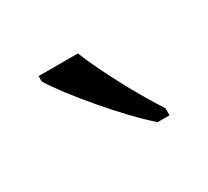

<svg xmlns="http://www.w3.org/2000/svg" viewBox="-52 -840 335 309"><g transform="rotate(-30 115.5 -686.0)"><path d="M169 -606H191V-619C166 -657 131 -721 113 -766H40V-756C61 -721 127 -642 169 -606Z"/></g></svg>

Font: Noto Serif Devanagari Condensed Light
Style: Regular
Weight: 300
Width: 3
Designer: Universal Thirst, Indian Type Foundry and the Monotype Design Team
Foundry: Monotype Imaging Inc.
Version: Version 2.004